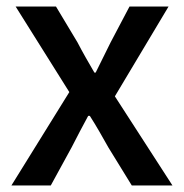

<svg xmlns="http://www.w3.org/2000/svg" viewBox="-20 -548 566 590"><path d="M193 -265 15 22H136L200 -95C217 -128 234 -161 251 -192H256C276 -161 295 -127 313 -95L385 22H510L333 -252L498 -528H378L320 -418L274 -325H270C252 -356 234 -387 218 -418L152 -528H28Z"/></svg>

Font: コーポレート・ロゴ ver3 Medium
Style: Regular
Weight: 500
Designer: [KANA_main] LOGOTYPE.JP [Source Han Sans] Ryoko NISHIZUKA 西塚涼子 (kana, bopomofo & ideographs); Paul D. Hunt (Latin, Greek
Version: Version 12.001;FEAKit 1.0